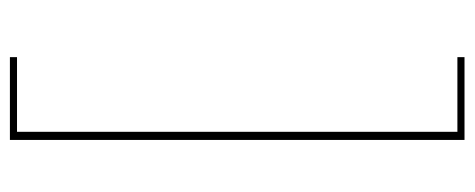

<svg xmlns="http://www.w3.org/2000/svg" viewBox="-298 -488 935 378"><g transform="rotate(-90 169.0 -298.5)"><path d="M246 149H83V-746H246V-732H99V135H246Z"/></g></svg>

Font: Josefin Slab Thin
Style: Regular
Weight: 100
Designer: Santiago Orozco
Foundry: Typemade
Version: Version 2.000